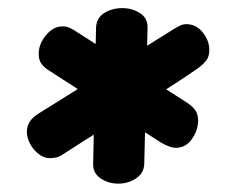

<svg xmlns="http://www.w3.org/2000/svg" viewBox="-20 -860 547 466"><path d="M213.1 -793.1Q214.1 -816.6 233 -828.4Q251.9 -840.3 277 -840.3Q301.1 -840.3 320.1 -827.9Q339.1 -815.6 338.1 -791.3L330.1 -461.8Q329.1 -439.6 310.1 -426.9Q291.1 -414.3 267 -414.3Q242.9 -414.3 224 -427.3Q205.1 -440.3 206.1 -462.6ZM401.1 -789Q408.4 -793.6 416.3 -797.5Q424.1 -801.4 432 -801.4Q455.8 -801.4 471.9 -781.5Q488 -761.6 488 -739Q488 -722.8 480.8 -713.3Q473.6 -703.9 459.9 -694Q416.7 -663.9 360.3 -628.5Q303.9 -593.1 244.4 -556.2Q184.9 -519.2 132.1 -485Q124.8 -479.9 117.1 -478Q109.3 -476.1 101.2 -476.1Q86.8 -476.1 73.7 -486.3Q60.7 -496.4 52.9 -511.3Q45.2 -526.1 45.2 -540.3Q45.2 -566.3 72.3 -583.6ZM100.8 -687.6Q87.3 -695.9 80.6 -705.2Q73.9 -714.6 73.9 -729Q73.9 -753.3 91.7 -774.7Q109.4 -796 132 -796Q140.9 -796 148.7 -792.6Q156.6 -789.1 163.7 -784.3L434.7 -610.3Q448.1 -601.2 454.4 -591.8Q460.8 -582.3 460.8 -568.1Q460.8 -543.6 445.7 -522.4Q430.7 -501.3 407.1 -501.3Q398.4 -501.3 388.7 -505.2Q378.9 -509 369.8 -514.6Z"/></svg>

Font: Playpen Sans Arabic
Style: Regular
Weight: 400
Designer: Azza Alameddine, Laura Meseguer, Veronika Burian, José Scaglione
Foundry: TypeTogether
Version: Version 2.000